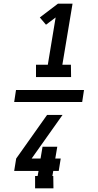

<svg xmlns="http://www.w3.org/2000/svg" viewBox="-20 -868 540 1056"><path d="M58 -307 68 -373H442L432 -307ZM178 -444V-512H243L286 -772L233 -732L199 -772L299 -848H379L323 -512H370L371 -444ZM173 168V100H187L192 72H58L69 4L239 -236H324L154 4H203L214 -61H295L284 4H314L303 72H273L268 100H273L274 168Z"/></svg>

Font: Iosevka Curly Slab
Style: Bold Italic
Weight: 700
Italic angle: -9°
Monospace: yes
Designer: Belleve Invis
Foundry: Belleve Invis
Version: Version 22.1.2; ttfautohint (v1.8.4)